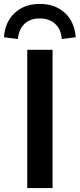

<svg xmlns="http://www.w3.org/2000/svg" viewBox="-61 -959 406 979"><path d="M78 0V-705H207V0ZM30 -760 -41 -769Q-35 -848 14.5 -893.5Q64 -939 142 -939Q220 -939 269.5 -893.5Q319 -848 325 -769L254 -760Q250 -810 220 -837.5Q190 -865 141 -865Q93 -865 64 -837.5Q35 -810 30 -760Z"/></svg>

Font: MulishBold
Style: Bold
Weight: 700
Designer: Vernon Adams
Foundry: Vernon Adams
Version: Version 3.602; ttfautohint (v1.8.3)